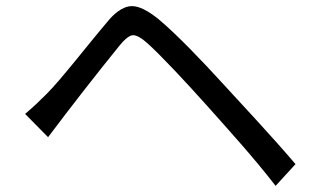

<svg xmlns="http://www.w3.org/2000/svg" viewBox="-20 -654 1040 627"><path d="M137 -206C213 -307 290 -406 371 -506C399 -540 412 -539 415 -539C426 -539 441 -531 460 -514C503 -476 586 -387 655 -310C719 -238 811 -137 880 -47L945 -118C873 -203 770 -313 704 -385C640 -455 557 -542 497 -592C462 -620 434 -634 411 -634C379 -634 349 -606 330 -582C266 -507 181 -396 133 -348C106 -321 89 -305 62 -282Z"/></svg>

Font: Spoqa Han Sans Neo Regular
Style: Regular
Weight: 400
Designer: [Spoqa Han Sans Neo] Dong-huui Kim  Younghwa Kang  Yujin Lee  [Noto Sans] Ryoko NISHIZUKA  (kana & ideographs); Paul D. 
Foundry: Spoqa (http://www.spoqa-han-sans.com)
Version: Version 1.000